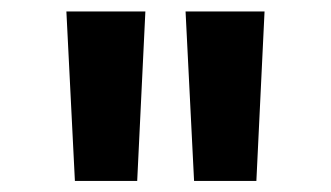

<svg xmlns="http://www.w3.org/2000/svg" viewBox="-20 -748 592 343"><path d="M113.8 -424.8 98.6 -727.5H239.7L225.1 -424.8ZM326.7 -424.8 311.5 -727.5H452.6L438 -424.8Z"/></svg>

Font: Inter
Style: Bold
Weight: 700
Designer: Rasmus Andersson
Foundry: rsms
Version: Version 4.001;git-9221beed3